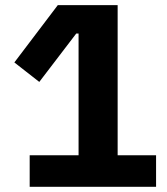

<svg xmlns="http://www.w3.org/2000/svg" viewBox="-20 -718 640 738"><path d="M579.9 0V-121.1H432.2V-698.2H202.1L35.2 -478L131 -403.1L273.1 -589.1H282V-121.1H94.1V0Z"/></svg>

Font: Margiela Mono Bold
Style: Regular
Weight: 700
Designer: Mike Abbink, Paul van der Laan, Pieter van Rosmalen
Foundry: Bold Monday
Version: Version 2.003 2021